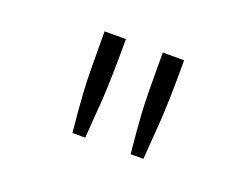

<svg xmlns="http://www.w3.org/2000/svg" viewBox="-55 -768 609 465"><g transform="rotate(20 250.0 -536.0)"><path d="M148 -665H203Q203 -605 202 -569Q201 -533 199.5 -508.5Q198 -484 196 -461.5Q194 -439 192 -407H159Q156 -439 154 -461.5Q152 -484 150.5 -508Q149 -532 148.5 -568.5Q148 -605 148 -665ZM298 -665H353Q353 -605 352 -569Q351 -533 349.5 -508.5Q348 -484 346 -461.5Q344 -439 342 -407H309Q306 -439 304 -461.5Q302 -484 300.5 -508Q299 -532 298.5 -568.5Q298 -605 298 -665Z"/></g></svg>

Font: Inconsolata Light
Style: Regular
Weight: 300
Designer: Raph Levien, Cyreal, Brenton Simpson
Foundry: Raph Levien, Cyreal, Google
Version: Version 3.001